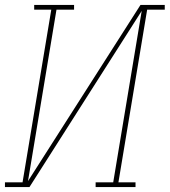

<svg xmlns="http://www.w3.org/2000/svg" viewBox="-38 -755 685 775"><path d="M-18 0V-19H53L169 -716H100V-735H261V-716H190L75 -24L529 -735H627V-716H556L440 -19H509V0H348V-19H419L534 -711L81 0Z"/></svg>

Font: Iosevka Slab Thin Extended
Style: Italic
Weight: 100
Width: 7
Italic angle: -9°
Monospace: yes
Designer: Belleve Invis
Foundry: Belleve Invis
Version: Version 11.1.0; ttfautohint (v1.8.3)